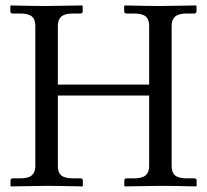

<svg xmlns="http://www.w3.org/2000/svg" viewBox="-20 -666 741 687"><path d="M513.7 -71.8V-324.2H187V-71.8Q187 -48.3 199.7 -38.1Q212.4 -27.8 241.7 -27.8H268.1Q276.4 -27.8 276.4 -19.5V-1L274.4 1Q187.5 -1 148.4 -1L19.5 1L17.6 -1V-19.5Q17.6 -27.8 25.4 -27.8H51.8Q81.5 -27.8 94 -38.8Q106.4 -49.8 106.4 -71.8V-573.7Q106.4 -597.2 93.8 -607.4Q81.1 -617.7 51.8 -617.7H25.4Q17.1 -617.7 17.1 -626V-644.5L19 -646.5Q106 -644.5 145 -644.5L273.9 -646.5L275.9 -644.5V-626Q275.9 -617.7 268.1 -617.7H241.7Q211.9 -617.7 199.5 -606.7Q187 -595.7 187 -573.7V-363.3H513.7V-573.7Q513.7 -597.2 501 -607.4Q488.3 -617.7 459 -617.7H432.6Q424.3 -617.7 424.3 -626V-644.5L426.3 -646.5Q513.2 -644.5 552.2 -644.5L681.2 -646.5L683.1 -644.5V-626Q683.1 -617.7 675.3 -617.7H648.9Q619.1 -617.7 606.7 -606.7Q594.2 -595.7 594.2 -573.7V-71.8Q594.2 -48.3 606.9 -38.1Q619.6 -27.8 648.9 -27.8H675.3Q683.6 -27.8 683.6 -19.5V-1L681.6 1Q594.7 -1 555.7 -1L426.8 1L424.8 -1V-19.5Q424.8 -27.8 432.6 -27.8H459Q488.8 -27.8 501.2 -38.8Q513.7 -49.8 513.7 -71.8Z"/></svg>

Font: Libertinage
Style: b
Weight: 400
Designer: OSP
Foundry: OSP
Version: Version 1.0; 2008; OFL relea